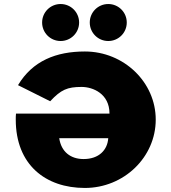

<svg xmlns="http://www.w3.org/2000/svg" viewBox="-20 -918 853 955"><path d="M518.4 -230.6C514.6 -171.9 472.1 -126.9 395.9 -126.9C330.9 -126.9 284.6 -163.1 274.6 -230.6ZM59.6 -353.1C58.4 -345.6 58.4 -331.9 58.4 -323.1C58.4 -98.1 207.1 16.9 402.1 16.9C595.9 16.9 754.6 -135.6 754.6 -323.1C754.6 -509.4 595.9 -661.9 402.1 -661.9C259.6 -661.9 142.1 -615.6 69.6 -494.4L229.6 -414.4C283.4 -471.9 314.6 -485.6 385.9 -485.6C442.1 -485.6 524.6 -451.9 524.6 -353.1ZM518.5 -898C467.5 -898 426.5 -857 426.5 -806C426.5 -755 467.5 -714 518.5 -714C569.5 -714 610.5 -755 610.5 -806C610.5 -857 569.5 -898 518.5 -898ZM281.5 -898C230.5 -898 189.5 -857 189.5 -806C189.5 -755 230.5 -714 281.5 -714C332.5 -714 373.5 -755 373.5 -806C373.5 -857 332.5 -898 281.5 -898Z"/></svg>

Font: Sztylet
Style: Bd
Weight: 700
Foundry: Cannot Into Space Fonts, PlusOne Fonts
Version: Version 0.12